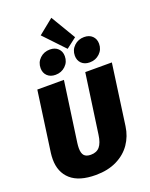

<svg xmlns="http://www.w3.org/2000/svg" viewBox="-205 -1246 1068 1370"><g transform="rotate(-20 329.5 -561.5)"><path d="M595 -235Q585 -162 545.5 -104.5Q506 -47 438 -13.5Q370 20 278 20Q152 20 89 -36Q26 -92 26 -190Q26 -213 29 -237L93 -696H295L231 -241Q228 -219 228 -201Q228 -163 243.5 -145.5Q259 -128 294 -128Q338 -128 361.5 -156Q385 -184 393 -243L457 -696H659ZM474 -955 396 -895 248 -1051 362 -1143ZM167 -831Q167 -875 198 -904.5Q229 -934 274 -934Q313 -934 336 -911.5Q359 -889 359 -853Q359 -809 328 -779.5Q297 -750 252 -750Q213 -750 190 -772.5Q167 -795 167 -831ZM427 -831Q427 -875 458 -904.5Q489 -934 534 -934Q573 -934 596 -911.5Q619 -889 619 -853Q619 -809 588 -779.5Q557 -750 512 -750Q473 -750 450 -772.5Q427 -795 427 -831Z"/></g></svg>

Font: FiraGO Heavy
Style: Italic
Weight: 900
Italic angle: -8°
Designer: bBox Type GmbH
Foundry: bBox Type GmbH
Version: Version 1.001